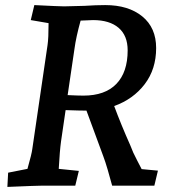

<svg xmlns="http://www.w3.org/2000/svg" viewBox="-20 -730 695 755"><path d="M12 -51 88 -66Q105 -126 107 -144L167 -553Q171 -580 171 -639L101 -651L115 -710Q213 -705 232 -705L312 -707Q357 -710 394 -710Q485 -710 539.5 -665.5Q594 -621 594 -541Q594 -458 549 -399Q504 -340 429 -313Q456 -240 493 -157L504 -130Q518 -101 537 -65L601 -59L587 0H421Q413 -30 403.5 -62.5Q394 -95 386 -116L320 -295H319Q294 -295 238 -297L220 -174Q215 -138 211 -66L290 -58L276 0H148Q127 0 9 5ZM308 -354Q393 -354 437.5 -400Q482 -446 482 -532Q482 -590 446.5 -620.5Q411 -651 346 -651L297 -649Q279 -584 273 -539L246 -356Q288 -354 308 -354Z"/></svg>

Font: Andada Pro SemiBold
Style: Italic
Weight: 600
Italic angle: -6.99998°
Designer: Carolina Giovagnoli
Foundry: Huerta Tipografica
Version: Version 3.005